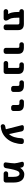

<svg xmlns="http://www.w3.org/2000/svg" viewBox="2171 -2771 658 5040"><g transform="rotate(90 2500.0 -251.0)"><path d="M679.7 -17.6Q656.2 -17.6 639.2 -34.7Q622.1 -51.8 622.1 -75.2V-384.8Q622.1 -412.1 612.3 -420.9Q600.6 -430.7 571.3 -430.7H451.2Q444.3 -430.7 444.3 -423.8V-393.6Q444.3 -271.5 461.9 -212.9Q469.7 -187.5 481.4 -168.9Q481.4 -168 486.8 -159.7Q492.2 -151.4 493.7 -148.9Q495.1 -146.5 499.5 -139.2Q503.9 -131.8 505.4 -128.4Q506.8 -125 509.8 -118.7Q512.7 -112.3 514.2 -107.9Q515.6 -103.5 517.1 -97.2Q518.6 -90.8 519.5 -85.4Q520.5 -80.1 520.5 -74.2Q520.5 -50.8 503.9 -34.2Q487.3 -17.6 463.9 -17.6H277.3Q253.9 -17.6 236.8 -34.7Q219.7 -51.8 219.7 -75.2V-78.1Q219.7 -101.6 236.8 -118.7Q253.9 -135.7 277.3 -135.7H343.8Q345.7 -135.7 346.7 -137.7Q347.7 -139.6 346.7 -141.6Q323.2 -176.8 310.5 -230.5Q293.9 -296.9 293.9 -393.6V-423.8Q293.9 -430.7 287.1 -430.7H277.3Q253.9 -430.7 236.8 -447.8Q219.7 -464.8 219.7 -488.3V-491.2Q219.7 -514.6 236.8 -531.7Q253.9 -548.8 277.3 -548.8H605.5Q770.5 -548.8 770.5 -401.4V-75.2Q770.5 -51.8 753.4 -34.7Q736.3 -17.6 712.9 -17.6Z M1293.9 -17.6Q1270.5 -17.6 1253.4 -34.7Q1236.3 -51.8 1236.3 -75.2V-384.8Q1236.3 -413.1 1226.6 -421.9Q1215.8 -430.7 1185.5 -430.7H1146.5Q1122.1 -430.7 1105.5 -447.8Q1088.9 -464.8 1088.9 -488.3V-491.2Q1088.9 -514.6 1105.5 -531.7Q1122.1 -548.8 1146.5 -548.8H1228.5Q1393.6 -548.8 1393.6 -401.4V-75.2Q1393.6 -51.8 1377 -34.7Q1360.4 -17.6 1335.9 -17.6Z M1638.7 -17.6Q1615.2 -17.6 1598.1 -34.7Q1581.1 -51.8 1581.1 -75.2V-78.1Q1581.1 -101.6 1598.1 -118.7Q1615.2 -135.7 1638.7 -135.7H1755.9Q1763.7 -135.7 1763.7 -142.6V-384.8Q1763.7 -413.1 1753.9 -421.9Q1743.2 -430.7 1712.9 -430.7H1673.8Q1649.4 -430.7 1632.8 -447.8Q1616.2 -464.8 1616.2 -488.3V-491.2Q1616.2 -514.6 1632.8 -531.7Q1649.4 -548.8 1673.8 -548.8H1755.9Q1920.9 -548.8 1920.9 -401.4V-75.2Q1920.9 -51.8 1903.8 -34.7Q1886.7 -17.6 1863.3 -17.6Z M2293 -214.8Q2269.5 -214.8 2252.4 -231.9Q2235.4 -249 2235.4 -272.5V-385.7Q2235.4 -414.1 2225.6 -422.9Q2215.8 -431.6 2185.5 -431.6H2146.5Q2122.1 -431.6 2105.5 -448.7Q2088.9 -465.8 2088.9 -489.3V-492.2Q2088.9 -515.6 2105.5 -532.7Q2122.1 -549.8 2146.5 -549.8H2228.5Q2393.6 -549.8 2393.6 -402.3V-272.5Q2393.6 -249 2377 -231.9Q2360.4 -214.8 2335.9 -214.8Z M2793 -214.8Q2769.5 -214.8 2752.4 -231.9Q2735.4 -249 2735.4 -272.5V-385.7Q2735.4 -414.1 2725.6 -422.9Q2715.8 -431.6 2685.5 -431.6H2646.5Q2622.1 -431.6 2605.5 -448.7Q2588.9 -465.8 2588.9 -489.3V-492.2Q2588.9 -515.6 2605.5 -532.7Q2622.1 -549.8 2646.5 -549.8H2728.5Q2893.6 -549.8 2893.6 -402.3V-272.5Q2893.6 -249 2877 -231.9Q2860.4 -214.8 2835.9 -214.8Z M3297.9 58.6Q3295.9 58.6 3293 58.6Q3272.5 58.6 3257.8 43.9Q3240.2 27.3 3240.2 2.9V1Q3240.2 -22.5 3256.8 -39.6Q3273.4 -56.6 3297.9 -59.6Q3335.9 -63.5 3365.2 -73.2Q3373 -76.2 3371.1 -83L3266.6 -492.2Q3264.6 -498 3264.6 -503.9Q3264.6 -518.6 3274.4 -531.2Q3288.1 -547.9 3309.6 -547.9H3359.4Q3384.8 -547.9 3404.3 -532.2Q3423.8 -516.6 3428.7 -491.2L3497.1 -164.1Q3498 -162.1 3500 -161.6Q3502 -161.1 3503.9 -163.1Q3599.6 -267.6 3609.4 -490.2Q3611.3 -514.6 3627.9 -531.2Q3644.5 -547.9 3668.9 -547.9H3703.1Q3726.6 -547.9 3744.1 -531.2Q3759.8 -515.6 3759.8 -493.2Q3759.8 -398.4 3725.6 -292Q3689.5 -181.6 3619.1 -101.1Q3548.8 -20.5 3455.1 20.5Q3383.8 51.8 3297.9 58.6Z M4535.2 -17.6Q4511.7 -17.6 4494.6 -34.7Q4477.5 -51.8 4477.5 -75.2V-78.1Q4477.5 -101.6 4494.6 -118.7Q4511.7 -135.7 4535.2 -135.7H4616.2Q4623 -135.7 4623 -142.6V-265.6Q4623 -354.5 4599.6 -395.5Q4576.2 -434.6 4539.1 -434.6Q4506.8 -434.6 4484.4 -409.2Q4460.9 -381.8 4436.5 -292Q4416 -214.8 4393.6 -75.2Q4389.6 -50.8 4370.6 -34.2Q4351.6 -17.6 4326.2 -17.6H4292Q4269.5 -17.6 4254.9 -35.2Q4242.2 -48.8 4242.2 -67.4Q4242.2 -71.3 4243.2 -75.2Q4266.6 -237.3 4266.6 -297.9Q4266.6 -303.7 4266.6 -308.6Q4263.7 -362.3 4228.5 -493.2Q4226.6 -500 4226.6 -505.9Q4226.6 -519.5 4235.4 -531.2Q4248 -548.8 4269.5 -548.8H4301.8Q4328.1 -548.8 4349.6 -533.7Q4371.1 -518.6 4376 -493.2Q4379.9 -476.6 4382.8 -457Q4382.8 -455.1 4384.8 -454.6Q4386.7 -454.1 4387.7 -456.1Q4420.9 -502.9 4458 -528.3Q4502.9 -559.6 4554.7 -559.6Q4663.1 -559.6 4716.8 -488.3Q4771.5 -418 4771.5 -278.3V-75.2Q4771.5 -51.8 4754.4 -34.7Q4737.3 -17.6 4713.9 -17.6Z"/></g></svg>

Font: Rounded Mgen+ 1mn bold
Style: Bold
Weight: 700
Designer: [Source Han Sans]
Ryoko NISHIZUKA  (kana & ideographs); Paul D. Hunt (Latin, Greek & Cyrillic); Wenlong ZHANG  (bopomofo
Version: Version 1.059.20150602